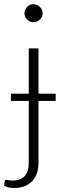

<svg xmlns="http://www.w3.org/2000/svg" viewBox="-34 -734 310 938"><path d="M129.5 -625.5Q120.5 -625.5 112.5 -629Q104.5 -632.5 98.5 -638.5Q92.5 -644.5 89 -652.2Q85.5 -660 85.5 -669Q85.5 -678 89 -686.2Q92.5 -694.5 98.5 -700.5Q104.5 -706.5 112.5 -710Q120.5 -713.5 129.5 -713.5Q138.5 -713.5 146.5 -710Q154.5 -706.5 160.8 -700.5Q167 -694.5 170.8 -686.2Q174.5 -678 174.5 -669Q174.5 -660 170.8 -652.2Q167 -644.5 160.8 -638.5Q154.5 -632.5 146.5 -629Q138.5 -625.5 129.5 -625.5ZM238 -241H154V63.5Q154 89.5 146.5 111.5Q139 133.5 124.2 149.8Q109.5 166 87.2 175.2Q65 184.5 35 184.5Q20.5 184.5 9 182Q-2.5 179.5 -13.5 174L-11 150Q-9.5 145.5 -7 144.8Q-4.5 144 -0.2 144.8Q4 145.5 10.5 146.8Q17 148 27 148Q67.5 148 87 126Q106.5 104 106.5 63.5V-241H19.5V-276.5H106.5V-497.5H154V-276.5H238Z"/></svg>

Font: Lato 2
Style: Regular
Weight: 300
Designer: Lukasz Dziedzic with Adam Twardoch and Botio Nikoltchev
Foundry: tyPoland Lukasz Dziedzic
Version: Version 2.015; 2015-08-06; http://www.latofonts.com/